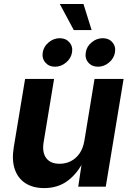

<svg xmlns="http://www.w3.org/2000/svg" viewBox="-20 -940 659 967"><path d="M202.6 7.3Q146.5 7.3 108.4 -17.1Q70.3 -41.5 54.4 -87.6Q38.6 -133.8 49.3 -198.2L106.4 -542.5H252.4L199.7 -223.6Q191.4 -172.9 212.6 -144Q233.9 -115.2 280.3 -115.2Q311 -115.2 336.9 -128.4Q362.8 -141.6 380.6 -167.2Q398.4 -192.9 404.8 -230L456.1 -542.5H602.5L512.7 0H374L394.5 -136.2H404.8Q371.6 -67.4 321.5 -30Q271.5 7.3 202.6 7.3ZM473.6 -604Q442.9 -604 424.8 -625Q406.7 -646 412.1 -676.3Q416.5 -706.1 441.7 -726.8Q466.8 -747.6 497.6 -747.6Q528.3 -747.6 546.1 -726.8Q564 -706.1 559.1 -676.3Q554.2 -646 529.1 -625Q503.9 -604 473.6 -604ZM256.8 -604Q226.6 -604 208.5 -625Q190.4 -646 195.3 -676.3Q200.2 -706.1 225.3 -726.8Q250.5 -747.6 280.8 -747.6Q311.5 -747.6 329.6 -726.8Q347.7 -706.1 342.8 -676.3Q337.9 -646 312.7 -625Q287.6 -604 256.8 -604ZM351.6 -788.6 281.2 -919.9H400.4L441.4 -788.6Z"/></svg>

Font: Inter 16pt
Style: Bold Italic
Weight: 700
Italic angle: -9.3988°
Version: Version 4.001;git-66647c0bb